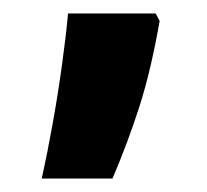

<svg xmlns="http://www.w3.org/2000/svg" viewBox="-20 -135 307 285"><path d="M211 -115 217 -104Q204 -30 187 23Q170 76 147 130H42Q50 94 58 49.5Q66 5 72 -38.5Q78 -82 81 -115Z"/></svg>

Font: Noto Sans Sinhala ExtraCondensed
Style: Bold
Weight: 700
Width: 2
Designer: Jelle Bosma - Monotype Design Team
Foundry: Monotype Imaging Inc.
Version: Version 2.006; ttfautohint (v1.8.4.7-5d5b)